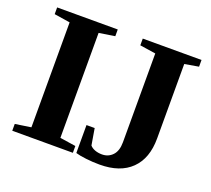

<svg xmlns="http://www.w3.org/2000/svg" viewBox="-115 -801 1052 958"><g transform="rotate(20 411.5 -322.5)"><path d="M271.5 -48.8 355.5 -36.1V0H33.7V-36.1L117.7 -48.8V-606L33.7 -619.1V-654.8H355.5V-619.1L271.5 -606ZM572.3 -606.4 488.3 -619.1V-654.8H800.3V-619.1L726.1 -606.4V-210.9Q726.1 -105 667.5 -47.6Q608.9 9.8 500.5 9.8Q463.9 9.8 428.5 5.6Q393.1 1.5 372.1 -4.9V-153.3H415.5L430.2 -65.9Q439.5 -54.7 456.5 -48.3Q473.6 -42 494.1 -42Q527.8 -42 550 -65.4Q572.3 -88.9 572.3 -134.8Z"/></g></svg>

Font: Liberation Serif
Style: Bold
Weight: 700
Designer: Steve Matteson
Foundry: Ascender Corporation
Version: Version 2.1.5